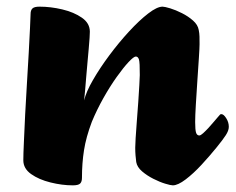

<svg xmlns="http://www.w3.org/2000/svg" viewBox="-20 -544 708 577"><path d="M198.9 13Q166.5 13 131.7 4.3Q96.9 -4.3 73.5 -20.9Q50.1 -37.5 50.1 -62.3Q50.1 -80.7 51.8 -117Q53.4 -153.3 55.6 -199.6Q57.9 -245.8 61 -294.5Q64.1 -343.2 66.4 -386.4Q68.6 -429.6 70.2 -460.4Q71.9 -491.3 71.9 -501.6Q71.9 -513.2 77.5 -518.6Q83.2 -524 98.7 -524Q132.4 -524 167.3 -515.7Q202.2 -507.4 226.1 -490.8Q250 -474.3 250 -448.7Q250 -443.7 249.2 -429.9Q248.5 -416.2 246.6 -397.2Q244.7 -378.2 242.9 -356.2Q241 -334.2 239.1 -312.9Q237.3 -291.5 235.8 -272.9Q234.3 -254.3 232.8 -242.2Q238.7 -267.8 259.4 -303.6Q280 -339.4 308.6 -377.8Q337.2 -416.2 367.9 -449.5Q398.6 -482.8 425.3 -503.4Q452 -524 468.5 -524Q474.8 -524 491.4 -519Q507.9 -514 526.9 -504.4Q545.8 -494.9 560.1 -482.2Q574.5 -469.6 577.2 -454Q579.2 -444.7 579.5 -434.1Q579.7 -423.5 579.7 -411Q579.7 -400.9 577.7 -370.1Q575.7 -339.4 573.1 -301.1Q570.5 -262.9 568.5 -228.8Q566.5 -194.8 566.5 -177.4Q566.5 -153.2 569.3 -145.1Q572 -136.9 579 -136.9Q583 -136.9 590.4 -143.6Q597.8 -150.3 606.5 -159.6Q615.2 -168.9 622.7 -178.1Q630.3 -187.2 634.5 -191.9Q640.3 -198.5 641.4 -199.7Q642.5 -201 645.3 -201Q652.1 -201 659.8 -188.8Q667.6 -176.7 667.6 -162.9Q667.6 -156.9 665.2 -150.6Q662.8 -144.3 658.6 -137.8Q650.3 -124.8 630.2 -100.1Q610.1 -75.3 585.8 -49Q561.6 -22.8 538.1 -4.9Q514.6 13 499.3 13Q493 13 476.5 8Q459.9 3 440.8 -6.7Q421.8 -16.3 407 -29Q392.1 -41.7 389.4 -57Q388.1 -66.5 387.3 -77Q386.4 -87.5 386.4 -100Q386.4 -107.2 387.6 -128.9Q388.9 -150.7 391.2 -179.7Q393.6 -208.7 395.5 -237.3Q397.3 -265.8 398.7 -288.1Q400.1 -310.4 400.1 -318.5Q400.3 -356.3 397.6 -365.2Q394.8 -374.1 388.1 -374.1Q381.9 -374.1 366.2 -357.3Q350.5 -340.5 330.5 -312.4Q310.5 -284.4 290.7 -249.2Q270.9 -213.9 256 -178Q238.6 -131.8 232.5 -92.8Q226.3 -53.9 226.3 -9.4Q226.3 2.2 220.8 7.6Q215.2 13 198.9 13Z"/></svg>

Font: Briem Hand Thin
Style: Regular
Weight: 100
Designer: Gunnlaugur SE Briem, Eben Sorkin
Foundry: Sorkin Type Co.
Version: Version 1.003